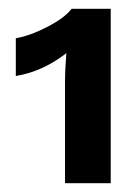

<svg xmlns="http://www.w3.org/2000/svg" viewBox="-20 -750 317 437"><path d="M143 -730H232V-333H128V-562Q128 -592 131 -629Q77 -587 16 -577V-663Q47 -668 87 -688.5Q127 -709 143 -730Z"/></svg>

Font: Elaine Sans SemiBold
Style: Regular
Weight: 600
Designer: Wei Huang
Foundry: Wei Huang
Version: Version 2.001;December 24, 2019;FontCreator 12.0.0.2547 64-b